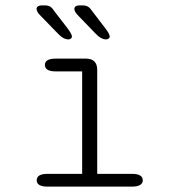

<svg xmlns="http://www.w3.org/2000/svg" viewBox="-20 -694 659 714"><path d="M234.5 -547.5C240 -547.5 247.5 -551 247.5 -558.5C247.5 -564.5 242 -573.5 232.5 -587L183.5 -650.5C172 -668.5 164.5 -674 145 -674H134.5C124.5 -674 116 -669.5 116 -661C116 -655.5 119 -648.5 126.5 -640L194.5 -570C209 -554.5 221.5 -547.5 234.5 -547.5ZM375 -547.5C380.5 -547.5 388 -551 388 -558.5C388 -564.5 383 -573.5 373 -587L324.5 -650.5C312.5 -668.5 304.5 -674 285.5 -674H275C264.5 -674 256.5 -669.5 256.5 -661C256.5 -655.5 259.5 -648.5 267 -640L334.5 -570C349 -554.5 362 -547.5 375 -547.5ZM156 0H471C497.5 0 511 -8.5 511 -23.5C511 -39 497.5 -47.5 471 -47.5H341.5V-435C341.5 -461.5 327 -476 300.5 -476H186.5C159.5 -476 147 -467.5 147 -452.5C147 -437.5 159.5 -428.5 186.5 -428.5H285.5V-47.5H156C129.5 -47.5 116.5 -39 116.5 -23.5C116.5 -8.5 129.5 0 156 0Z"/></svg>

Font: RTM Light Light
Style: Regular
Weight: 300
Designer: after Tyler Finck
Foundry: An Endless Supply
Version: Version 1.000;Glyphs 3.2.1 (3258)